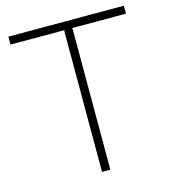

<svg xmlns="http://www.w3.org/2000/svg" viewBox="-118 -907 901 1004"><g transform="rotate(-15 332.5 -405.0)"><path d="M645 -767H352L355 -762V0H310V-762L313 -767H20V-810H645Z"/></g></svg>

Font: TypoPRO Sinkin Sans
Style: 200 X Light
Weight: 200
Designer: Keith Bates
Foundry: K-Type
Version: Sinkin Sans (version 1.0)  by Keith Bates   •   © 2014   www